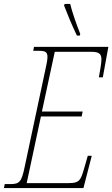

<svg xmlns="http://www.w3.org/2000/svg" viewBox="-40 -951 568 971"><path d="M349 -771H363L366 -779C345 -832 324 -893 315 -931H287L284 -923C305 -869 321 -830 349 -771ZM-20 0H382L424 -163H404L384 -94C368 -39 360 -25 309 -25H95L167 -362H373L378 -387H172L237 -689H422C460 -689 473 -679 473 -651C473 -640 471 -625 468 -606L460 -560H480L508 -714H132L128 -694H156C188 -694 200 -689 200 -663C200 -650 197 -632 191 -606L85 -108C69 -31 59 -20 12 -20H-16Z"/></svg>

Font: Noto Serif Condensed Thin
Style: Italic
Weight: 100
Width: 3
Italic angle: -12°
Designer: Monotype Design Team
Foundry: Monotype Imaging Inc.
Version: Version 2.013